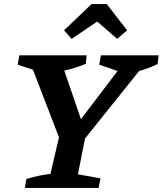

<svg xmlns="http://www.w3.org/2000/svg" viewBox="-20 -924 800 944"><path d="M102 0 110 -44Q140 -53 169 -59.5Q198 -66 228 -69L270 -249L142 -581L67 -606L75 -652H406L402 -610Q351 -589 296 -577L378 -338L558 -575L468 -606L476 -652H760L755 -609Q712 -588 664 -575L398 -243L363 -67L474 -47L465 0ZM505 -904 605 -775 556 -733 458 -818 332 -733 295 -775 430 -904Z"/></svg>

Font: Piazzolla SemiBold
Style: Italic
Weight: 600
Italic angle: -11.3°
Designer: Juan Pablo del Peral
Foundry: Huerta Tipografica
Version: Version 1.330